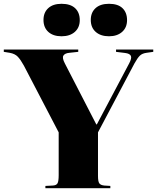

<svg xmlns="http://www.w3.org/2000/svg" viewBox="-38 -991 827 1011"><path d="M201 0V-12L240 -14Q259 -15 265 -26Q271 -37 271 -69V-294L88 -645Q71 -676 56 -692Q41 -708 13 -713L-18 -718V-730H374V-718L328 -713Q304 -711 296 -698.5Q288 -686 304 -656L469 -336H472L642 -657Q657 -685 651 -697Q645 -709 621 -712L573 -718V-730H769V-718L734 -713Q711 -710 698.5 -698Q686 -686 670 -657L478 -294V-65Q478 -35 485 -25.5Q492 -16 511 -14L543 -12V0ZM536 -800Q492 -800 466 -823Q440 -846 440 -886Q440 -925 465 -948Q490 -971 536 -971Q583 -971 607 -948Q631 -925 631 -885Q631 -846 605 -823Q579 -800 536 -800ZM286 -800Q242 -800 216.5 -823Q191 -846 191 -886Q191 -925 216 -948Q241 -971 286 -971Q333 -971 357.5 -948Q382 -925 382 -885Q382 -846 356 -823Q330 -800 286 -800Z"/></svg>

Font: Literata 72pt ExtraBold
Style: Regular
Weight: 800
Designer: Latin by Veronika Burian and Jose Scaglione. Greek by Irene Vlachou. Cyrillic by Vera Evstafieva.
Foundry: TypeTogether
Version: Version 3.002